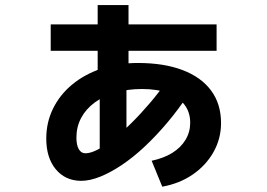

<svg xmlns="http://www.w3.org/2000/svg" viewBox="-20 -661 1040 747"><path d="M368 -48.7V-338H360V-641.3H480V-338H472V-48.7ZM177.3 -463.4V-566H822.7V-463.4ZM570 -35.6Q616.7 -45.3 650.2 -66.1Q683.7 -87 701.9 -117.2Q720 -147.3 720 -183.3Q720 -224.7 697.5 -253.9Q675 -283 633.3 -298.9Q591.7 -314.7 533 -314.7Q476.3 -314.7 429.5 -301Q382.6 -287.4 348.3 -262Q314 -236.7 295.6 -202Q277.3 -167.3 277.3 -125.7Q277.3 -96.7 286.5 -80.7Q295.6 -64.6 312.3 -64.6Q332.3 -64.6 360.3 -79Q388.3 -93.3 421.8 -120Q455.3 -146.7 491.5 -182.5Q527.7 -218.3 564 -261Q600.3 -303.7 633 -350.7L713.3 -294.4Q674.7 -235.7 631.3 -184.4Q588 -133 543.5 -91.2Q499 -49.4 454.8 -19.7Q410.6 10 370.1 26.3Q329.6 42.6 295.3 42.6Q233.7 42 196.8 -2.7Q160 -47.3 160 -122Q160 -185.3 186.7 -239.2Q213.3 -293 261.3 -332.5Q309.3 -372 374.2 -394Q439 -416 516 -416Q618 -416 690.5 -388.3Q763 -360.7 801.5 -308.5Q840 -256.3 840 -182.3Q840 -121.3 810.6 -69.3Q781.3 -17.3 729.8 18Q678.3 53.3 611.3 65.3Z"/></svg>

Font: M PLUS 1 Thin
Style: Regular
Weight: 100
Designer: Coji Morishita
Foundry: UNDERFOREST DESIGN
Version: Version 1.001